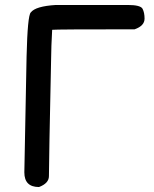

<svg xmlns="http://www.w3.org/2000/svg" viewBox="-20 -732 619 773"><path d="M137 21Q78 21 78 -38L87 -505Q91 -670 104 -682Q123 -707 205 -712H494Q546 -712 554 -696.5Q562 -681 562 -657Q562 -628 522 -614Q203 -614 190 -612Q186 -538 186 -505Q177 -81 177 -23Q177 6 137 21Z"/></svg>

Font: Bad Comic
Style: Regular
Weight: 400
Designer: GGBotNet
Foundry: f0n7
Version: 0.9